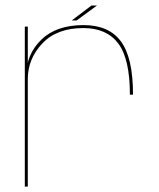

<svg xmlns="http://www.w3.org/2000/svg" viewBox="-20 -688 586 708"><path d="M459 -339H470.5Q470.5 -475 426 -535.2Q381.5 -595.5 288 -595.5Q187.5 -595.5 132.2 -541.5Q77 -487.5 77 -411L82.5 -396.5Q82.5 -471 136 -527.8Q189.5 -584.5 287.5 -584.5Q373.5 -584.5 416.2 -527.5Q459 -470.5 459 -339ZM71.5 0H82.5V-440.5V-590H71.5ZM244.5 -612.5H262.5L337.5 -667.5H317Z"/></svg>

Font: Anybody SemiExpanded Thin
Style: Regular
Weight: 250
Width: 6
Version: Version 1.113;gftools[0.9.25]